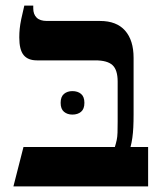

<svg xmlns="http://www.w3.org/2000/svg" viewBox="-20 -667 589 687"><path d="M28 0 64 -141H391Q395 -154 397.5 -165.5Q400 -177 400.5 -192.5Q401 -208 401 -232V-375Q401 -417 382.5 -434Q364 -451 321 -451H112Q80 -451 64.5 -470Q49 -489 49 -533Q49 -549 50.5 -564Q52 -579 56 -598.5Q60 -618 67 -647H99V-637Q99 -616 111 -604Q123 -592 148 -592H338Q397 -592 427.5 -557.5Q458 -523 458 -460V-258Q458 -232 457 -211.5Q456 -191 453.5 -173.5Q451 -156 447 -141H510V0ZM197 -299Q197 -321 209 -331Q221 -341 239 -341Q258 -341 270 -331Q282 -321 282 -299Q282 -277 270 -267Q258 -257 239 -257Q221 -257 209 -267Q197 -277 197 -299Z"/></svg>

Font: Noto Serif Hebrew SemiBold
Style: Regular
Weight: 600
Version: Version 2.003